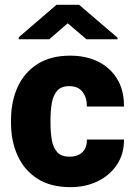

<svg xmlns="http://www.w3.org/2000/svg" viewBox="-20 -770 560 800"><path d="M269.5 -117.2Q304.2 -117.2 323.5 -136Q342.8 -154.8 341.8 -188.5H496.6Q497.1 -128.9 467.5 -84.2Q438 -39.6 387.5 -14.9Q336.9 9.8 273.4 9.8Q190.9 9.8 136 -25.4Q81.1 -60.5 53.5 -121.3Q25.9 -182.1 25.9 -258.3V-269.5Q25.9 -346.2 53.2 -406.7Q80.6 -467.3 135.5 -502.7Q190.4 -538.1 272.5 -538.1Q338.4 -538.1 388.9 -513.2Q439.5 -488.3 468.3 -440.9Q497.1 -393.6 496.6 -326.2H341.8Q342.8 -361.8 324.5 -386.5Q306.2 -411.1 268.6 -411.1Q234.9 -411.1 218 -391.6Q201.2 -372.1 195.8 -339.8Q190.4 -307.6 190.4 -269.5V-258.3Q190.4 -219.2 195.8 -187.3Q201.2 -155.3 218.3 -136.2Q235.4 -117.2 269.5 -117.2ZM309.6 -750 469.7 -612.8V-606.4H340.3L262.2 -672.9L185.1 -606.4H58.1V-614.7L215.3 -750Z"/></svg>

Font: Vazirmatn UI FD Black
Style: Regular
Weight: 900
Designer: Saber Rastikerdar
Foundry: Saber Rastikerdar
Version: Version 33.003